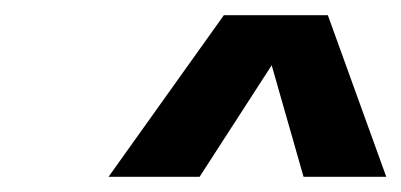

<svg xmlns="http://www.w3.org/2000/svg" viewBox="-20 -733 529 253"><path d="M275 -713H412L489 -500H380L338 -647L243 -500H123Z"/></svg>

Font: Overused Grotesk
Style: Bold Italic
Weight: 700
Italic angle: -10°
Version: Version 0.003